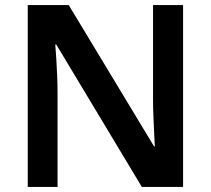

<svg xmlns="http://www.w3.org/2000/svg" viewBox="-20 -734 828 754"><path d="M89 0V-714H250L585 -159H588Q587 -178 585.5 -209.5Q584 -241 582.5 -276.5Q581 -312 581 -341V-714H699V0H537L201 -559H197Q199 -536 201 -504Q203 -472 204.5 -437.5Q206 -403 206 -370V0Z"/></svg>

Font: Noto Sans Symbols SemiBold
Style: Regular
Weight: 600
Version: Version 2.002